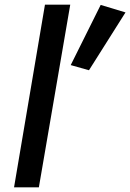

<svg xmlns="http://www.w3.org/2000/svg" viewBox="-20 -800 556 820"><path d="M410 -779 282 -522 360 -500 516 -747ZM172 -780 40 0H146L280 -780Z"/></svg>

Font: Jost* 500 Medium Italic
Style: Italic
Weight: 500
Italic angle: -10°
Version: Version 3.200; ttfautohint (v0.97) -l 8 -r 50 -G 200 -x 14 -